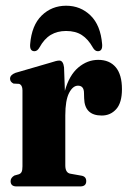

<svg xmlns="http://www.w3.org/2000/svg" viewBox="-20 -668 462 688"><path d="M209.5 -426.5 212.5 -342.5Q228 -398.5 260.5 -426Q293 -453.5 332 -453.5Q372.5 -453.5 394.8 -427Q417 -400.5 417 -348.5Q417 -300 396.5 -277Q376 -254 344.5 -254Q283 -254 281.5 -316L281 -334Q281 -361 259.5 -361Q241 -361 227.5 -334.8Q214 -308.5 214 -254.5V-75.5Q214 -48.5 232.5 -45.5L272 -38.5Q289 -35.5 289 -19Q289 0 267.5 0H39Q18 0 18 -19Q18 -31 31.5 -39L47.5 -43.5Q54.5 -46 57.5 -52.2Q60.5 -58.5 60.5 -72V-344.5Q60.5 -363 48.5 -367.5L28.5 -368.5Q16 -374.5 16 -386Q16 -399.5 35.5 -407L161 -443.5Q183 -451 192.5 -451Q206.5 -451 209.5 -426.5ZM217 -557Q185.5 -557 162 -543Q138.5 -529 121.5 -498Q114 -484.5 103.5 -484.5Q86 -484.5 88 -509.5Q93.5 -577.5 129.5 -612.5Q165.5 -647.5 217 -647.5Q268.5 -647.5 304.5 -612.5Q340.5 -577.5 346 -509.5Q348 -484.5 330.5 -484.5Q320 -484.5 312.5 -498Q296 -527.5 273.5 -542.2Q251 -557 217 -557Z"/></svg>

Font: Fraunces 144pt Soft
Style: Bold
Weight: 700
Version: Version 1.000;[0bf87f6ff]